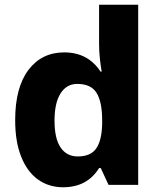

<svg xmlns="http://www.w3.org/2000/svg" viewBox="-20 -780 677 810"><path d="M44 -273Q44 -411 100 -485Q156 -559 251 -559Q351 -559 404 -478H409Q405 -499 401.5 -531.5Q398 -564 398 -595V-760H563V0H438L405 -71H398Q348 10 246 10Q186 10 140.5 -22.5Q95 -55 69.5 -118.5Q44 -182 44 -273ZM411 -256V-272Q411 -350 387.5 -388Q364 -426 306 -426Q261 -426 235.5 -386Q210 -346 210 -271Q210 -196 235.5 -158Q261 -120 308 -120Q362 -120 385.5 -153Q409 -186 411 -256Z"/></svg>

Font: Noto Sans UI ExtraBold
Style: Regular
Weight: 800
Designer: Monotype Design Team
Foundry: Monotype Imaging Inc.
Version: Version 1.001